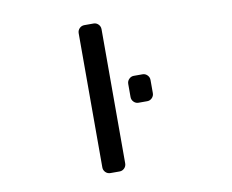

<svg xmlns="http://www.w3.org/2000/svg" viewBox="-81 -877 1162 961"><g transform="rotate(-10 500.0 -397.0)"><path d="M604.5 -343.8Q590.8 -343.8 580.6 -354Q570.3 -364.3 570.3 -378.9V-445.3Q570.3 -460 580.6 -470.2Q590.8 -480.5 604.5 -480.5H649.4Q663.1 -480.5 673.3 -470.2Q683.6 -460 683.6 -445.3V-378.9Q683.6 -364.3 673.3 -354Q663.1 -343.8 649.4 -343.8ZM405.3 -21.5Q390.6 -21.5 380.4 -31.7Q370.1 -42 370.1 -56.6V-738.3Q370.1 -752.9 380.4 -763.2Q390.6 -773.4 405.3 -773.4H452.1Q465.8 -773.4 476.1 -763.2Q486.3 -752.9 486.3 -738.3V-56.6Q486.3 -42 476.1 -31.7Q465.8 -21.5 452.1 -21.5Z"/></g></svg>

Font: Gen Jyuu Gothic L Monospace Medium
Style: Regular
Weight: 500
Designer: [Source Han Sans]
Ryoko NISHIZUKA  (kana & ideographs); Paul D. Hunt (Latin, Greek & Cyrillic); Wenlong ZHANG  (bopomofo
Version: Version 1.002.20150607